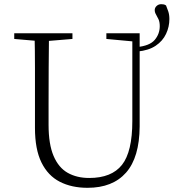

<svg xmlns="http://www.w3.org/2000/svg" viewBox="-20 -882 829 917"><path d="M212 -286Q212 -193 236 -137Q260 -81 303.5 -56.5Q347 -32 406 -32Q513 -32 562.5 -94.5Q612 -157 612 -304V-723H647V-278Q646 -130 582 -57.5Q518 15 398 15Q322 15 265.5 -14Q209 -43 178 -106Q147 -169 147 -271V-387Q147 -472 147 -556.5Q147 -641 145 -723H214Q213 -641 212.5 -557Q212 -473 212 -387ZM175 -685 48 -696V-723H326V-696L194 -685ZM629 -684H617L488 -696V-723H629ZM637 -636 633 -657Q695 -663 719 -691.5Q743 -720 743 -757Q743 -777 737 -790Q731 -803 725 -813Q719 -823 719 -834Q719 -845 728 -853.5Q737 -862 750 -862Q756 -862 761.5 -861Q767 -860 773 -856Q778 -844 783.5 -828Q789 -812 789 -791Q789 -754 773 -720Q757 -686 723.5 -663.5Q690 -641 637 -636Z"/></svg>

Font: Noto Serif HK
Style: Regular
Weight: 200
Designer: Ryoko NISHIZUKA 西塚涼子 (kana & ideographs); Frank Grießhammer (Latin, Greek & Cyrillic); Wenlong ZHANG 张文龙 (bopomofo); San
Foundry: Adobe
Version: Version 2.001;hotconv 1.1.0;makeotfexe 2.6.0